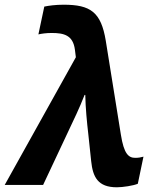

<svg xmlns="http://www.w3.org/2000/svg" viewBox="-76 -785 662 815"><path d="M420 10C445 10 491 3 509 -5L533 -120C521 -117 513 -115 498 -115C470 -115 450 -131 437 -214L373 -612C353 -734 308 -765 194 -765C160 -765 131 -761 112 -757L87 -639C100 -642 120 -645 143 -645C195 -645 234 -636 242 -574L246 -542L-56 0H107L209 -217C239 -281 260 -323 283 -382H286C287 -327 293 -266 299 -214L311 -101C318 -34 339 10 420 10Z"/></svg>

Font: Noto Sans
Style: Bold Italic
Weight: 700
Italic angle: -12°
Designer: Monotype Design Team
Foundry: Monotype Imaging Inc.
Version: Version 2.013